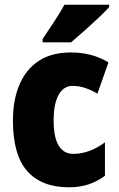

<svg xmlns="http://www.w3.org/2000/svg" viewBox="-20 -786 505 816"><path d="M273 10Q157 10 96 -58.5Q35 -127 35 -274Q35 -361 62.5 -426Q90 -491 144.5 -527Q199 -563 280 -563Q327 -563 366.5 -552.5Q406 -542 441 -521L394 -388Q367 -404 341 -412.5Q315 -421 288 -421Q251 -421 229.5 -383.5Q208 -346 208 -274Q208 -202 229.5 -167Q251 -132 291 -132Q360 -132 426 -181V-39Q394 -15 356.5 -2.5Q319 10 273 10ZM444 -756Q428 -738 399.5 -711Q371 -684 339.5 -656Q308 -628 282 -606H161V-620Q185 -656 210.5 -694.5Q236 -733 254 -766H444Z"/></svg>

Font: Noto Sans Lao Looped Condensed Black
Style: Regular
Weight: 900
Width: 3
Designer: Mark Frömberg, Ben Mitchell
Foundry: The Fontpad Ltd
Version: Version 1.002; ttfautohint (v1.8.4.7-5d5b)